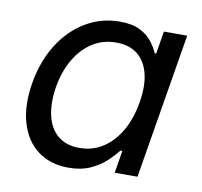

<svg xmlns="http://www.w3.org/2000/svg" viewBox="-67 -614 732 697"><g transform="rotate(10 299.0 -265.5)"><path d="M228 11.2Q160.6 11.2 114.7 -23.4Q68.8 -58.1 50.3 -120.6Q31.7 -183.1 45.4 -267.1Q59.6 -351.6 98.9 -413.6Q138.2 -475.6 195.6 -509.5Q252.9 -543.5 320.8 -543.5Q367.2 -543.5 395.8 -528.8Q424.3 -514.2 440.4 -492.9Q456.5 -471.7 464.8 -452.1H470.2L483.9 -535.6H569.8L481 0H397L410.6 -82.5H403.3Q387.2 -61.5 363.8 -40Q340.3 -18.6 307.1 -3.7Q273.9 11.2 228 11.2ZM254.4 -66.4Q303.7 -66.4 342.3 -91.8Q380.9 -117.2 406.5 -162.6Q432.1 -208 441.9 -268.1Q452.1 -327.6 441.4 -372.3Q430.7 -417 400.4 -441.7Q370.1 -466.3 320.8 -466.3Q271 -466.3 232.2 -440.9Q193.4 -415.5 168 -371.1Q142.6 -326.7 132.8 -268.1Q123.5 -209 134 -163.3Q144.5 -117.7 175 -92Q205.6 -66.4 254.4 -66.4Z"/></g></svg>

Font: Inter 20pt
Style: Italic
Weight: 400
Italic angle: -9.3988°
Version: Version 4.001;git-66647c0bb